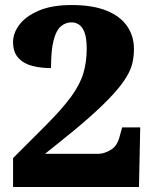

<svg xmlns="http://www.w3.org/2000/svg" viewBox="-20 -744 609 764"><path d="M32 0V-115L162 -245Q228 -311 263.5 -360Q299 -409 312 -453.5Q325 -498 325 -550Q325 -592 316.5 -614.5Q308 -637 294.5 -646Q281 -655 265 -655Q240 -655 221.5 -638.5Q203 -622 193 -582.5Q183 -543 183 -473Q144 -473 109.5 -481.5Q75 -490 53.5 -513Q32 -536 32 -577Q32 -612 57 -645.5Q82 -679 134 -701.5Q186 -724 265 -724Q348 -724 403 -702Q458 -680 485.5 -640.5Q513 -601 513 -549Q513 -521 507 -494Q501 -467 482.5 -436.5Q464 -406 429 -367.5Q394 -329 336.5 -278Q279 -227 193 -159L159 -132H373Q393 -132 419 -146.5Q445 -161 455 -197L466 -237H538L533 0Z"/></svg>

Font: Noto Serif Khmer Black
Style: Regular
Weight: 900
Version: Version 2.003